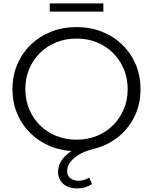

<svg xmlns="http://www.w3.org/2000/svg" viewBox="-20 -862 879 1103"><path d="M423.8 220.4Q373.4 220.4 343.5 194.4Q313.5 168.4 313.5 125.5Q313.5 100.5 325.9 73.7Q338.3 47 369.5 21Q400.6 -5 454.5 -26.8L450.6 4.4Q441.8 5.4 434.3 5.9Q426.8 6.4 419.7 6.4Q340.4 6.4 273.5 -20.1Q206.6 -46.6 156.7 -94.9Q106.8 -143.2 79.2 -208Q51.6 -272.9 51.6 -350Q51.6 -427.1 79.2 -492Q106.8 -556.8 156.7 -605.1Q206.6 -653.4 273.5 -679.9Q340.4 -706.4 419.7 -706.4Q499 -706.4 565.9 -679.9Q632.8 -653.4 682.4 -605.1Q732.1 -556.8 759.6 -492Q787.2 -427.1 787.2 -350Q787.2 -259.7 750.6 -188.3Q714 -117 652.7 -70.4Q591.3 -23.8 515.9 -6Q472.6 4.3 438.6 23.4Q404.6 42.6 385.2 67.2Q365.8 91.9 365.8 120.4Q365.8 147.8 384.3 162.1Q402.8 176.4 431 176.4Q447.4 176.4 463.9 171.3Q480.4 166.1 492.4 157.4L508.5 195.6Q490.8 207.4 469.2 213.9Q447.6 220.4 423.8 220.4ZM419.7 -59.6Q482.6 -59.6 536.1 -81.2Q589.6 -102.8 629.4 -142.4Q669.2 -181.9 691.3 -234.8Q713.4 -287.6 713.4 -350Q713.4 -412.9 691.3 -465.5Q669.2 -518.1 629.4 -557.6Q589.6 -597.2 536.1 -618.8Q482.6 -640.4 419.7 -640.4Q356.8 -640.4 303 -618.8Q249.2 -597.2 209.4 -557.6Q169.7 -518.1 147.6 -465.5Q125.5 -412.9 125.5 -350Q125.5 -287.6 147.6 -234.8Q169.7 -181.9 209.4 -142.4Q249.2 -102.8 303 -81.2Q356.8 -59.6 419.7 -59.6ZM265.6 -795.2V-842.4H573.8V-795.2Z"/></svg>

Font: Montserrat Thin
Style: Regular
Weight: 100
Designer: Julieta Ulanovsky
Foundry: Julieta Ulanovsky
Version: Version 9.000